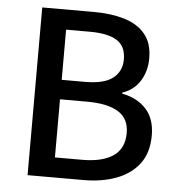

<svg xmlns="http://www.w3.org/2000/svg" viewBox="-49 -701 690 747"><g transform="rotate(5 296.0 -327.5)"><path d="M86 0V-655H288Q355 -655 407 -639.5Q459 -624 488.5 -588.5Q518 -553 518 -494Q518 -444 494 -405.5Q470 -367 425 -352V-348Q484 -337 519 -299Q554 -261 554 -196Q554 -129 522 -86Q490 -43 433.5 -21.5Q377 0 304 0ZM186 -381H276Q352 -381 386 -408Q420 -435 420 -481Q420 -533 384.5 -555Q349 -577 279 -577H186ZM186 -78H292Q371 -78 413.5 -107Q456 -136 456 -197Q456 -253 414 -279Q372 -305 292 -305H186Z"/></g></svg>

Font: UmiuVSE Medium
Style: Regular
Weight: 500
Designer: Paul D. Hunt
Foundry: Adobe
Version: Version 3.046;September 5, 2023;FontCreator 14.0.0.2901 64-b